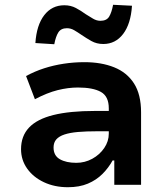

<svg xmlns="http://www.w3.org/2000/svg" viewBox="-20 -773 693 803"><path d="M264 10Q208 10 163.5 -11Q119 -32 93.5 -68Q68 -104 68 -149Q68 -204 101.5 -239.5Q135 -275 203.5 -292Q272 -309 377 -309H454V-224H386Q340 -224 306 -221Q272 -218 249.5 -210.5Q227 -203 215.5 -190Q204 -177 204 -156Q204 -122 230.5 -107Q257 -92 299 -92Q335 -92 366 -109Q397 -126 416 -154Q435 -182 435 -214V-320Q435 -370 402 -388.5Q369 -407 306 -407Q265 -407 221 -396Q177 -385 126 -358L89 -455Q126 -475 165 -487.5Q204 -500 246.5 -506.5Q289 -513 333 -513Q404 -513 457.5 -491.5Q511 -470 540.5 -424Q570 -378 570 -303V0H458V-102H451Q434 -71 408.5 -45.5Q383 -20 347.5 -5Q312 10 264 10ZM207 -588 128 -593Q133 -668 165 -709.5Q197 -751 249 -751Q276 -751 297.5 -739.5Q319 -728 338 -714Q354 -704 369 -695Q384 -686 400 -686Q426 -686 436.5 -703.5Q447 -721 453 -753L532 -749Q527 -673 495 -631Q463 -589 412 -589Q384 -589 362 -601.5Q340 -614 321 -627Q305 -638 290.5 -646.5Q276 -655 260 -655Q235 -655 224 -637.5Q213 -620 207 -588Z"/></svg>

Font: Nunito Sans 6pt
Style: Bold
Weight: 700
Version: Version 3.101;gftools[0.9.27]